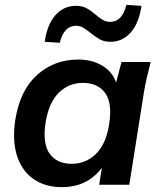

<svg xmlns="http://www.w3.org/2000/svg" viewBox="-20 -760 660 790"><path d="M234 10Q165 10 117 -24Q69 -58 49.5 -120.5Q30 -183 43 -268Q63 -390 133.5 -452.5Q204 -515 302 -515Q365 -515 409 -484.5Q453 -454 462 -402L452 -399L480 -505H600Q592 -474 584.5 -442Q577 -410 572 -379L512 0H388L405 -107H421Q396 -53 348.5 -21.5Q301 10 234 10ZM275 -86Q333 -86 374.5 -126.5Q416 -167 429 -248Q443 -336 412.5 -377.5Q382 -419 321 -419Q263 -419 222 -378.5Q181 -338 168 -258Q154 -170 184 -128Q214 -86 275 -86ZM226 -584 164 -588Q174 -659 208 -697.5Q242 -736 293 -736Q320 -736 338.5 -725Q357 -714 373 -700Q387 -688 401.5 -679Q416 -670 433 -670Q483 -670 500 -740L562 -736Q552 -665 518 -626.5Q484 -588 434 -588Q407 -588 387.5 -600Q368 -612 352 -625Q338 -636 324 -645Q310 -654 293 -654Q243 -654 226 -584Z"/></svg>

Font: Mulish ExtraLight
Style: Bold Italic
Weight: 700
Italic angle: -9°
Version: Version 3.603